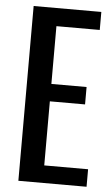

<svg xmlns="http://www.w3.org/2000/svg" viewBox="-56 -848 519 886"><g transform="rotate(5 203.5 -405.0)"><path d="M63.5 0V-809.6H377V-726.1H176.3V-458.5H339.4V-377.9H176.3V-81.1H379.4V0Z"/></g></svg>

Font: Oswald Regular
Style: Regular
Weight: 400
Designer: Vernon Adams
Foundry: Vernon Adams
Version: 3.0; ttfautohint (v0.95) -l 8 -r 50 -G 200 -x 0 -w "G" -W -c